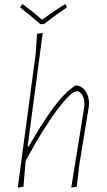

<svg xmlns="http://www.w3.org/2000/svg" viewBox="-20 -852 486 876"><path d="M280 -832 285 -818Q248 -794 180 -742H164Q112 -787 72 -818L80 -832H85Q125 -803 172 -762Q219 -797 275 -832ZM335 -462Q359 -455 373 -431.5Q387 -408 386 -377L385 -364L342 -101L330 0L305 4L364 -361L365 -376Q366 -401 355 -418.5Q344 -436 331 -436Q305 -436 241 -351Q177 -266 98 -120L96 -106L87 0L61 4L143 -608L149 -698L175 -702L106 -184H111Q175 -295 225 -362.5Q275 -430 324 -462Z"/></svg>

Font: Alegreya Sans SC Thin
Style: Italic
Weight: 100
Italic angle: -7°
Designer: Juan Pablo del Peral
Foundry: Huerta Tipografica
Version: Version 2.007